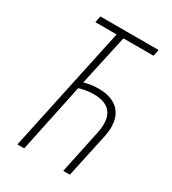

<svg xmlns="http://www.w3.org/2000/svg" viewBox="-175 -807 806 900"><g transform="rotate(30 227.5 -357.0)"><path d="M63 0H100L178 -371C205 -379 230 -383 256 -383C344 -383 382 -335 361 -236L311 0H347L398 -237C423 -354 369 -417 263 -417C236 -417 210 -413 185 -406L245 -679H408L415 -714H100L93 -679H208Z"/></g></svg>

Font: Noto Sans ExtraCondensed ExtraLight
Style: Italic
Weight: 200
Width: 2
Italic angle: -12°
Designer: Monotype Design Team
Foundry: Monotype Imaging Inc.
Version: Version 2.013